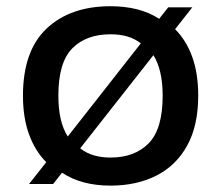

<svg xmlns="http://www.w3.org/2000/svg" viewBox="-20 -572 693 602"><path d="M529 -480.5Q564 -445.5 582.8 -393.5Q601.5 -341.5 601.5 -272Q601.5 -178.5 567 -115.8Q532.5 -53 470.5 -21.5Q408.5 10 326.5 10Q235.5 10 174.5 -30.5L146.5 5H71L125 -63.5Q90 -98.5 71 -150.8Q52 -203 52 -272Q52 -412.5 126.2 -482.5Q200.5 -552.5 326.5 -552.5Q371.5 -552.5 410 -542.8Q448.5 -533 479 -513L507.5 -549H583ZM326.5 -464.5Q250.5 -464.5 206.8 -420.5Q163 -376.5 163 -272.5Q163 -230 170.5 -198.2Q178 -166.5 192.5 -144L421.5 -436Q386 -464.5 326.5 -464.5ZM326.5 -78Q402.5 -78 446.2 -122.8Q490 -167.5 490 -271.5Q490 -313.5 482.5 -345.2Q475 -377 461 -399L231.5 -107Q250 -92 274 -85Q298 -78 326.5 -78Z"/></svg>

Font: Encode Sans Exp Md
Style: Regular
Weight: 500
Width: 7
Designer: Multiple Designers
Foundry: Impallari Type
Version: Version 3.002; ttfautohint (v1.8.3) -l 8 -r 50 -G 200 -x 14 